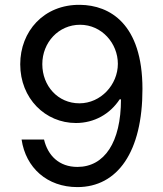

<svg xmlns="http://www.w3.org/2000/svg" viewBox="-20 -757 667 787"><path d="M308.2 -737.2C159.1 -739 62.9 -628.2 62.9 -493.6C62.9 -353.3 165.8 -252.8 291.2 -252.8C366.8 -252.8 431.1 -289.8 470.5 -349.8H475.9C475.9 -173.7 408 -72.8 297.2 -72.8C222.3 -72.8 176.1 -119.3 160.5 -185H68.5C85.6 -69.2 173.3 9.9 297.2 9.9C462 9.9 564.3 -134.9 563.9 -392.4C563.9 -659.4 430 -735.8 308.2 -737.2ZM153.4 -494C153.4 -583.1 220.2 -655.5 308.2 -655.5C397.4 -655.5 463.1 -579.2 463.1 -495.4C463.1 -410.2 393.5 -333.5 305.4 -333.5C217.7 -333.5 153.4 -404.5 153.4 -494Z"/></svg>

Font: GiG Sans Text
Style: Regular
Weight: 400
Designer: Andreas Faust
Version: Version 1.100;FEAKit 1.0